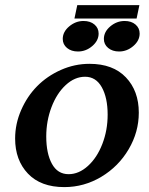

<svg xmlns="http://www.w3.org/2000/svg" viewBox="-20 -746 597 768"><path d="M337.9 -490.7Q432.1 -490.7 483.6 -436.5Q535.2 -382.3 535.2 -295.4Q535.2 -217.8 494.6 -148.9Q454.1 -80.1 385.3 -38.8Q316.4 2.4 237.3 2.4Q143.1 2.4 91.8 -51.5Q40.5 -105.5 40.5 -191.9Q40.5 -250.5 64.5 -305.4Q88.4 -360.4 128.2 -400.9Q168 -441.4 223.1 -466.1Q278.3 -490.7 337.9 -490.7ZM320.3 -439Q278.8 -439 242.9 -405.8Q207 -372.6 186 -317.4Q165 -262.2 165 -200.2Q165 -132.3 187.7 -90.8Q210.4 -49.3 254.4 -49.3Q295.4 -49.3 331.8 -82.3Q368.2 -115.2 389.4 -170.2Q410.6 -225.1 410.6 -287.1Q410.6 -355 387.2 -397Q363.8 -439 320.3 -439ZM314 -662.1Q341.3 -662.1 357.9 -647.9Q374.5 -633.8 374.5 -611.8Q374.5 -583.5 349.1 -561.8Q323.7 -540 292 -540Q265.1 -540 248 -554.2Q231 -568.4 231 -590.3Q231 -618.7 256.8 -640.4Q282.7 -662.1 314 -662.1ZM478.5 -662.1Q505.4 -662.1 522 -647.9Q538.6 -633.8 538.6 -611.8Q538.6 -583.5 513.2 -561.8Q487.8 -540 456.5 -540Q429.7 -540 412.6 -554.2Q395.5 -568.4 395.5 -590.3Q395.5 -618.7 421.1 -640.4Q446.8 -662.1 478.5 -662.1ZM537.6 -725.6 526.4 -671.9H277.8L289.1 -725.6Z"/></svg>

Font: Flanker
Style: Bold Italic
Weight: 700
Italic angle: -12°
Designer: Flanker
Version: Version 2.000